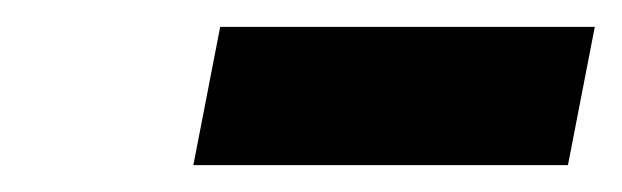

<svg xmlns="http://www.w3.org/2000/svg" viewBox="-20 -682 463 143"><path d="M144 -662H423L403 -559H124Z"/></svg>

Font: Libra Sans Modern
Style: Italic
Weight: 400
Italic angle: -12°
Foundry: Stefan Peev, Context Ltd
Version: Version 1.000